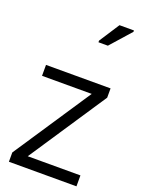

<svg xmlns="http://www.w3.org/2000/svg" viewBox="-204 -1233 980 1322"><g transform="rotate(20 286.0 -572.0)"><path d="M533 0H38V-68L414 -634H50V-714H523V-646L147 -80H533ZM336 -984V-996L432 -1144H538V-1134L405 -984Z"/></g></svg>

Font: Noto Sans Tifinagh Ahaggar
Style: Regular
Weight: 400
Designer: JamraPatel
Foundry: JamraPatel LLC
Version: Version 2.006; ttfautohint (v1.8.4.7-5d5b)